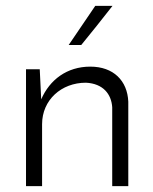

<svg xmlns="http://www.w3.org/2000/svg" viewBox="-20 -637 523 657"><path d="M69 0H124V-212C124 -295 190 -354 274 -354C333 -351 361 -315 364 -270V0H419V-289C416 -361 368 -409 289 -409C209 -409 150 -364 121 -297L116 -400H69ZM258 -483C294 -527 330 -572 365 -617H306L215 -483Z"/></svg>

Font: Josefin Sans
Style: Regular
Weight: 400
Designer: Santiago Orozco
Foundry: Typemade
Version: 1.000